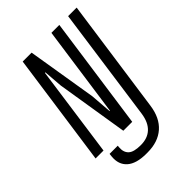

<svg xmlns="http://www.w3.org/2000/svg" viewBox="-249 -799 1097 1097"><g transform="rotate(-45 300.0 -250.0)"><path d="M270 186Q190 186 151.5 152Q113 118 119 57L121 38H187L186 51Q183 88 204.5 108.5Q226 129 283 129Q338 129 371 98Q404 67 413 6L510 -686H579L481 7Q469 95 417 140.5Q365 186 280 186ZM46 0 143 -686H215L284 -265L294 -135H297L375 -686H439L342 0H270L200 -435L191 -551L187 -550L110 0Z"/></g></svg>

Font: Chivo Mono Medium ExtraLight
Style: Italic
Weight: 250
Italic angle: -8.05°
Monospace: yes
Version: Version 1.008